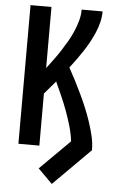

<svg xmlns="http://www.w3.org/2000/svg" viewBox="-61 -777 623 1014"><g transform="rotate(5 250.0 -269.5)"><path d="M253 196 177 120 335 -37Q330 -78 318.5 -117.5Q307 -157 293 -195Q279 -233 262.5 -270.5Q246 -308 229 -345Q214 -328 199.5 -310.5Q185 -293 170 -276V0H59V-735H170V-411Q189 -436 207 -460.5Q225 -485 241.5 -510.5Q258 -536 273.5 -562.5Q289 -589 301 -617Q313 -645 321.5 -674.5Q330 -704 330 -735H441Q441 -706 434 -677.5Q427 -649 415.5 -622Q404 -595 390 -569.5Q376 -544 360 -519.5Q344 -495 327 -471.5Q310 -448 292 -425Q311 -391 328 -357.5Q345 -324 361.5 -289.5Q378 -255 392.5 -220Q407 -185 419 -149Q431 -113 440 -75.5Q449 -38 449 0Z"/></g></svg>

Font: Iosevka Curly
Style: Bold
Weight: 700
Monospace: yes
Designer: Belleve Invis
Foundry: Belleve Invis
Version: Version 22.1.2; ttfautohint (v1.8.4)